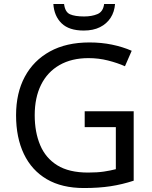

<svg xmlns="http://www.w3.org/2000/svg" viewBox="-20 -938 768 968"><path d="M407 -377H654V-27Q596 -8 537 1Q478 10 403 10Q292 10 216 -34.5Q140 -79 100.5 -161.5Q61 -244 61 -357Q61 -469 105 -551Q149 -633 231.5 -678.5Q314 -724 431 -724Q491 -724 544.5 -713Q598 -702 644 -682L610 -604Q572 -621 524.5 -633Q477 -645 426 -645Q341 -645 280 -610Q219 -575 187 -510.5Q155 -446 155 -357Q155 -272 182.5 -206.5Q210 -141 269 -104.5Q328 -68 424 -68Q471 -68 504 -73Q537 -78 564 -85V-297H407ZM560 -918Q557 -878 537.5 -848Q518 -818 484 -801Q450 -784 402 -784Q328 -784 290.5 -820.5Q253 -857 249 -918H303Q308 -877 333 -866Q358 -855 404 -855Q443 -855 471.5 -867Q500 -879 505 -918Z"/></svg>

Font: Noto Sans Khmer UI
Style: Regular
Weight: 400
Designer: Danh Hong and the Monotype Design Team
Foundry: Monotype Imaging Inc.
Version: Version 2.002